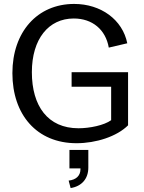

<svg xmlns="http://www.w3.org/2000/svg" viewBox="-20 -714 732 976"><path d="M369 14C468 14 574 -20 631 -77V-347H344V-273H545V-103C509 -77 436 -62 379 -62C223 -62 142 -175 142 -347C142 -516 227 -620 355 -620C449 -620 517 -564 533 -472L627 -494C603 -614 493 -694 357 -694C170 -694 43 -552 43 -342C43 -131 167 14 369 14ZM329 204 339 242C396 233 429 194 429 138V48H333V142H389V146C389 179 367 200 329 204Z"/></svg>

Font: Ronzino
Style: Regular
Weight: 400
Designer: Nunzio Mazzaferro
Foundry: Collletttivo
Version: Version 1.000;Glyphs 3.3 (3337)